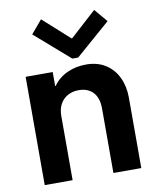

<svg xmlns="http://www.w3.org/2000/svg" viewBox="-87 -847 744 914"><g transform="rotate(-10 285.5 -390.0)"><path d="M54.7 -523.4H185.5V-456.1H188.5Q213.4 -492.2 255.4 -511.7Q297.4 -531.2 347.7 -531.2Q402.3 -531.2 441.7 -506.1Q481 -481 501.2 -437.7Q521.5 -394.5 521.5 -340.8V0H386.7V-311.5Q386.7 -362.8 361.6 -389.9Q336.4 -417 292 -417Q262.7 -417 239.5 -404.5Q216.3 -392.1 202.9 -368.2Q189.5 -344.2 189.5 -310.5V0H54.7ZM301.3 -666H305.2L431.2 -780.3L484.9 -716.8L316.9 -570.3H288.6L120.6 -716.8L174.3 -780.3Z"/></g></svg>

Font: Reddit Sans Strawberry
Style: Bold
Weight: 700
Designer: Stephen Hutchings
Foundry: Reddit
Version: Version 1.013